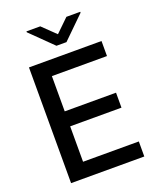

<svg xmlns="http://www.w3.org/2000/svg" viewBox="-167 -1034 937 1134"><g transform="rotate(-20 301.5 -466.5)"><path d="M79.9 0V-727.3H535.9V-632.8H189.6V-411.2H512.1V-317.1H189.6V-94.5H540.1V0ZM225.5 -932.5 307.9 -853 389.9 -932.5H476.9V-926.8L339.1 -791.9H276.3L138.8 -926.8V-932.5Z"/></g></svg>

Font: Inter UI Medium
Style: Regular
Weight: 500
Designer: Rasmus Andersson
Foundry: rsms
Version: 3.2;8d6f07862